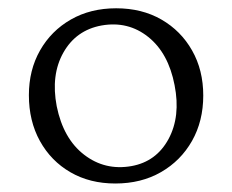

<svg xmlns="http://www.w3.org/2000/svg" viewBox="-20 -728 546 452"><path d="M253.5 -708.5Q314 -708.5 360 -682Q406 -655.5 432.2 -609.2Q458.5 -563 458.5 -503Q458.5 -443 432 -396.2Q405.5 -349.5 359 -322.8Q312.5 -296 251.5 -296Q191.5 -296 145.8 -322.5Q100 -349 74 -396Q48 -443 48 -504Q48 -563 74.2 -609.2Q100.5 -655.5 146.8 -682Q193 -708.5 253.5 -708.5ZM289.5 -337Q348 -347.5 376.8 -400.8Q405.5 -454 391 -527.5Q376.5 -603 329 -641Q281.5 -679 219 -668Q159 -657 129.2 -604.2Q99.5 -551.5 113.5 -478Q129 -401.5 178 -363.8Q227 -326 289.5 -337Z"/></svg>

Font: Fraunces 72pt S100 Light
Style: Regular
Weight: 300
Version: Version 1.000; ttfautohint (v1.8.3)